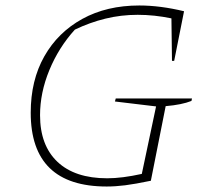

<svg xmlns="http://www.w3.org/2000/svg" viewBox="-20 -673 758 700"><path d="M369 7Q92 7 92 -262Q92 -380 141.5 -467.5Q191 -555 280 -604Q369 -653 488 -653Q564 -653 651 -632L615 -451H607L605 -606Q543 -619 482 -619Q421 -619 364 -605Q307 -591 253 -565Q194 -500 160 -417.5Q126 -335 126 -253Q126 -143 189.5 -83Q253 -23 371 -23Q425 -23 497 -39L549 -285L399 -303L402 -314H680L678 -305Q643 -291 584 -286L530 -14Q472 -2 436.5 2.5Q401 7 369 7Z"/></svg>

Font: Piazzolla Thin
Style: Italic
Weight: 100
Italic angle: -11.3°
Designer: Juan Pablo del Peral
Foundry: Huerta Tipografica
Version: Version 1.330